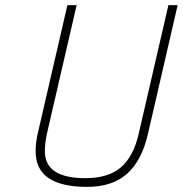

<svg xmlns="http://www.w3.org/2000/svg" viewBox="-20 -720 713 749"><path d="M155 -130Q155 -25 313 -25Q403 -25 452 -67.5Q501 -110 521 -198L637 -700H673L557 -197Q533 -93 475.5 -42Q418 9 320 9Q119 9 119 -129Q119 -167 129 -207L243 -700H279L165 -207Q155 -165 155 -130Z"/></svg>

Font: TitilliumWebThinItalic
Style: Thin Italic
Weight: 200
Italic angle: -13°
Version: Version 1.001;PS 57.000;hotconv 1.0.70;makeotf.lib2.5.55311